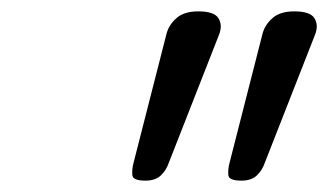

<svg xmlns="http://www.w3.org/2000/svg" viewBox="-20 -1041 578 338"><path d="M236 -723Q214 -723 213 -732.5Q212 -742 215 -754L273 -981Q277 -997 290.5 -1009Q304 -1021 329 -1021Q357 -1021 364.5 -1009Q372 -997 366 -981L277 -754Q273 -742 263.5 -732.5Q254 -723 236 -723ZM405 -723Q383 -723 382 -732.5Q381 -742 384 -754L442 -981Q446 -997 459.5 -1009Q473 -1021 498 -1021Q526 -1021 533.5 -1009Q541 -997 535 -981L446 -754Q442 -742 432.5 -732.5Q423 -723 405 -723Z"/></svg>

Font: Playwrite IN
Style: Regular
Weight: 400
Designer: Veronika Burian, José Scaglione
Foundry: TypeTogether
Version: Version 1.002